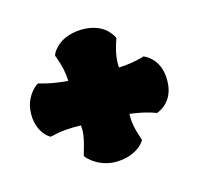

<svg xmlns="http://www.w3.org/2000/svg" viewBox="-91 -618 604 583"><g transform="rotate(30 211.0 -326.5)"><path d="M390 -275 385 -278C354 -293 334 -306 317 -325C341 -344 364 -358 383 -367L388 -369L390 -373C390 -374 396 -386 396 -404C396 -422 390 -446 366 -470C340 -497 314 -503 296 -503C281 -503 272 -499 271 -499L266 -497L264 -492C253 -473 238 -451 219 -431C199 -449 184 -470 170 -500L168 -504L164 -506C163 -506 153 -510 138 -510C119 -510 91 -503 62 -473C33 -442 27 -414 27 -395C27 -380 30 -371 31 -370L33 -365L38 -363C68 -349 88 -336 106 -319C83 -299 59 -282 37 -270L31 -267L29 -261C29 -260 28 -256 28 -249C28 -232 32 -202 59 -175C86 -147 115 -143 129 -143C134 -143 138 -144 138 -144L144 -145L148 -150C161 -173 182 -198 207 -221C226 -206 238 -187 258 -150L261 -145L267 -144H273C287 -144 325 -147 358 -182C387 -213 392 -244 392 -259C392 -265 391 -268 391 -269Z"/></g></svg>

Font: Hanalei Fill
Style: Regular
Weight: 400
Designer: Astigmatic (AOETI)
Foundry: Astigmatic (AOETI)
Version: Version 1.000